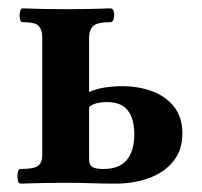

<svg xmlns="http://www.w3.org/2000/svg" viewBox="-20 -437 483 459"><path d="M29 2Q24 2 22.5 -7Q21 -16 22.5 -24.5Q24 -33 29 -33Q62 -33 71.5 -41Q81 -49 81 -66V-348Q81 -365 73 -374.5Q65 -384 34 -384Q29 -384 27.5 -392.5Q26 -401 28 -409Q30 -417 34 -417Q60 -416 86.5 -415.5Q113 -415 139 -415Q165 -415 191.5 -415.5Q218 -416 244 -417Q250 -417 252 -409Q254 -401 252 -392.5Q250 -384 244 -384Q212 -384 202.5 -374.5Q193 -365 193 -348V-217Q211 -225 231.5 -228Q252 -231 271 -231Q311 -231 343.5 -219Q376 -207 396 -182Q416 -157 416 -118Q416 -78 394 -51Q372 -24 335.5 -11Q299 2 257 2Q227 2 197 1Q167 0 137 0Q110 0 83 0.5Q56 1 29 2ZM227 -33Q265 -33 283 -54.5Q301 -76 301 -116Q301 -153 285.5 -173Q270 -193 235 -193Q224 -193 212.5 -190.5Q201 -188 193 -181V-56Q193 -43 200.5 -38Q208 -33 227 -33Z"/></svg>

Font: Junicode VF
Style: Regular
Weight: 400
Designer: Peter S. Baker
Version: Version 2.213